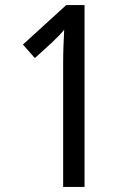

<svg xmlns="http://www.w3.org/2000/svg" viewBox="-20 -734 512 754"><path d="M312 0V-714H240L70 -559L117 -506L183 -566C206 -588 221 -603 232 -617C230 -574 228 -534 228 -486V0Z"/></svg>

Font: Noto Sans Gujarati Condensed
Style: Regular
Weight: 400
Width: 3
Designer: Jelle Bosma - Monotype Design Team, Universal Thirst
Foundry: Monotype Imaging Inc.
Version: Version 2.106